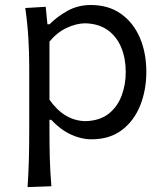

<svg xmlns="http://www.w3.org/2000/svg" viewBox="-20 -554 667 779"><path d="M91.8 205.1Q95.7 147 97.2 91.6Q98.6 36.1 98.6 -28.8V-282.7Q98.6 -340.3 95 -400.9Q91.3 -461.4 82.5 -521.5L165.5 -526.4L172.4 -455.6H181.2Q211.4 -486.3 253.9 -510Q296.4 -533.7 348.6 -533.7Q420.4 -533.7 470.7 -498Q521 -462.4 547.4 -401.1Q573.7 -339.8 573.7 -262.2Q573.7 -189 549.1 -126.7Q524.4 -64.5 474.9 -26.6Q425.3 11.2 350.6 11.2Q308.6 11.2 266.4 -8.8Q224.1 -28.8 188 -67.9H180.7V-25.4Q180.7 36.6 182.1 90.1Q183.6 143.6 188.5 201.7ZM326.7 -62.5Q384.3 -64 420.2 -92Q456.1 -120.1 473.1 -165Q490.2 -210 490.2 -261.7Q490.2 -316.4 472.2 -360.6Q454.1 -404.8 417.7 -431.4Q381.3 -458 325.2 -459.5Q289.1 -459 250.2 -440.7Q211.4 -422.4 180.7 -385.3V-149.4Q240.7 -64 326.7 -62.5Z"/></svg>

Font: Pinar-DS2-FD Regular
Style: Regular
Weight: 400
Designer: Amin Abedi
Version: Version 2.000